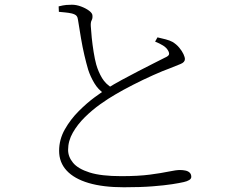

<svg xmlns="http://www.w3.org/2000/svg" viewBox="-20 -771 1040 812"><path d="M504 21Q416 21 355 3Q294 -15 262 -49.5Q230 -84 230 -133Q230 -181 254 -223.5Q278 -266 313 -301Q348 -336 381.5 -360.5Q415 -385 433 -397Q460 -414 495 -433Q530 -452 565 -470Q600 -488 629.5 -503Q659 -518 677 -527Q691 -533 694 -539Q697 -545 692 -555Q685 -569 669.5 -578.5Q654 -588 636 -595L646 -613Q664 -609 681 -604.5Q698 -600 709 -594Q726 -584 738 -569.5Q750 -555 756 -542Q762 -529 762 -521Q762 -508 744 -500.5Q726 -493 698 -482Q670 -472 627.5 -453Q585 -434 542 -412Q499 -390 467 -371Q439 -355 404.5 -330.5Q370 -306 339 -275.5Q308 -245 288 -210Q268 -175 268 -137Q268 -108 289 -82.5Q310 -57 359 -41.5Q408 -26 493 -26Q565 -26 614 -32.5Q663 -39 694 -45.5Q725 -52 741 -52Q754 -52 765 -49.5Q776 -47 782.5 -40.5Q789 -34 789 -23Q789 -15 780 -9.5Q771 -4 757 -1Q740 3 708 8Q676 13 625.5 17Q575 21 504 21ZM421 -375Q395 -392 378.5 -420Q362 -448 353 -476Q345 -503 337 -537Q329 -571 322.5 -609.5Q316 -648 310 -686Q309 -697 304 -703.5Q299 -710 284 -714Q271 -717 255 -718.5Q239 -720 229 -721L228 -744Q248 -749 260 -750Q272 -751 284 -751Q303 -751 323 -743.5Q343 -736 357 -725.5Q371 -715 371 -705Q372 -693 367.5 -685Q363 -677 364 -660Q365 -641 368 -611.5Q371 -582 376 -551Q381 -520 387 -498Q396 -467 411.5 -441Q427 -415 456 -398Z"/></svg>

Font: Noto Serif KR ExtraLight
Style: Regular
Weight: 200
Designer: Ryoko NISHIZUKA 西塚涼子 (kana & ideographs); Frank Grießhammer (Latin, Greek & Cyrillic); Wenlong ZHANG 张文龙 (bopomofo); San
Foundry: Adobe
Version: Version 2.002-H1;hotconv 1.1.0;makeotfexe 2.6.0